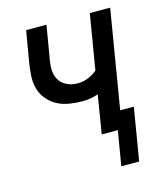

<svg xmlns="http://www.w3.org/2000/svg" viewBox="-103 -598 707 830"><g transform="rotate(-15 250.0 -182.5)"><path d="M337 155 363 0H291L319 -172Q302 -166 284.5 -163Q267 -160 250 -160Q220 -160 191 -164.5Q162 -169 137 -182Q112 -195 93.5 -217Q75 -239 67.5 -266.5Q60 -294 62 -324.5Q64 -355 69 -385L92 -520H183L158 -372Q155 -355 154 -338.5Q153 -322 156.5 -306.5Q160 -291 168.5 -278Q177 -265 190 -256.5Q203 -248 218 -244Q233 -240 250 -240Q272 -240 295 -249Q318 -258 336 -274L377 -520H468L395 -80H456L417 155Z"/></g></svg>

Font: Iosevka Medium Oblique
Style: Regular
Weight: 500
Italic angle: -9°
Monospace: yes
Designer: Belleve Invis
Foundry: Belleve Invis
Version: Version 32.5.0; ttfautohint (v1.8.4)